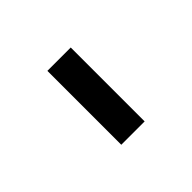

<svg xmlns="http://www.w3.org/2000/svg" viewBox="41 -1108 668 668"><g transform="rotate(45 375.0 -773.5)"><path d="M193.2 -831H556.8V-716.1H193.2Z"/></g></svg>

Font: Martian Mono sWd Rg
Style: Regular
Weight: 400
Width: 6
Monospace: yes
Designer: Roman Shamin
Foundry: Evil Martians
Version: Version 1.000